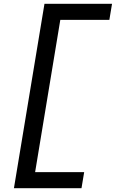

<svg xmlns="http://www.w3.org/2000/svg" viewBox="-20 -843 640 1006"><path d="M53 143 213 -823H567L553 -739H296L164 59H421L407 143Z"/></svg>

Font: Iosevka Slab MdExObl
Style: Regular
Weight: 500
Width: 7
Italic angle: -9°
Monospace: yes
Designer: Belleve Invis
Foundry: Belleve Invis
Version: Version 11.1.1; ttfautohint (v1.8.3)